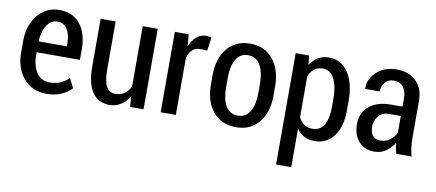

<svg xmlns="http://www.w3.org/2000/svg" viewBox="-67 -789 2819 1242"><g transform="rotate(10 1342.5 -167.5)"><path d="M247.1 10.7Q153.3 10.7 96.7 -54.7Q40 -121.1 40 -222.7Q40 -229.5 40 -242.2Q40 -256.8 40 -299.8Q40 -403.3 95.7 -470.7Q151.4 -538.1 236.3 -538.1Q326.2 -538.1 375 -476.6Q422.9 -415 422.9 -312.5Q422.9 -289.1 422.9 -243.2Q351.6 -243.2 138.7 -243.2Q138.7 -238.3 138.7 -222.7Q138.7 -154.3 168.9 -109.4Q199.2 -65.4 253.9 -65.4Q294.9 -65.4 324.2 -78.1Q353.5 -90.8 379.9 -116.2Q390.6 -95.7 411.1 -54.7Q386.7 -26.4 343.8 -7.8Q301.8 10.7 247.1 10.7ZM236.3 -461.9Q193.4 -461.9 168 -419.9Q141.6 -378.9 138.7 -314.5Q201.2 -314.5 324.2 -314.5Q324.2 -319.3 324.2 -335Q324.2 -390.6 302.7 -425.8Q280.3 -461.9 236.3 -461.9Z M790 -70.3Q768.6 -31.2 735.4 -10.7Q703.1 10.7 661.1 10.7Q588.9 10.7 548.8 -44.9Q508.8 -100.6 508.8 -215.8Q508.8 -227.5 508.8 -240.2Q508.8 -306.6 508.8 -418.9Q508.8 -446.3 508.8 -528.3Q533.2 -528.3 607.4 -528.3Q607.4 -450.2 607.4 -214.8Q607.4 -133.8 627 -100.6Q645.5 -66.4 684.6 -66.4Q720.7 -66.4 746.1 -84Q770.5 -100.6 785.2 -132.8Q785.2 -264.6 785.2 -528.3Q809.6 -528.3 883.8 -528.3Q883.8 -396.5 883.8 0Q862.3 0 795.9 0Q793.9 -17.6 790 -70.3Z M1223.6 -445.3Q1211.9 -445.3 1177.7 -447.3Q1146.5 -447.3 1126 -428.7Q1106.4 -410.2 1095.7 -376Q1095.7 -251 1095.7 0Q1070.3 0 996.1 0Q996.1 -20.5 996.1 -51.8Q996.1 -145.5 996.1 -331.1Q996.1 -379.9 996.1 -528.3Q1018.6 -528.3 1086.9 -528.3Q1087.9 -508.8 1093.8 -449.2Q1110.4 -491.2 1137.7 -514.6Q1164.1 -538.1 1199.2 -538.1Q1209 -538.1 1218.8 -536.1Q1229.5 -535.2 1235.4 -532.2Q1231.4 -502.9 1223.6 -445.3Z M1285.2 -296.9Q1285.2 -402.3 1339.8 -470.7Q1395.5 -538.1 1490.2 -538.1Q1585.9 -538.1 1640.6 -470.7Q1696.3 -402.3 1696.3 -296.9Q1696.3 -274.4 1696.3 -230.5Q1696.3 -124 1641.6 -56.6Q1586.9 10.7 1491.2 10.7Q1395.5 10.7 1339.8 -56.6Q1285.2 -124 1285.2 -230.5Q1285.2 -235.4 1285.2 -247.1Q1285.2 -250 1285.2 -255.9Q1285.2 -269.5 1285.2 -296.9ZM1384.8 -230.5Q1384.8 -157.2 1410.2 -111.3Q1436.5 -65.4 1491.2 -65.4Q1543.9 -65.4 1570.3 -111.3Q1596.7 -157.2 1596.7 -230.5Q1596.7 -252.9 1596.7 -296.9Q1596.7 -368.2 1570.3 -415Q1543.9 -461.9 1490.2 -461.9Q1436.5 -461.9 1410.2 -415Q1384.8 -369.1 1384.8 -296.9Q1384.8 -274.4 1384.8 -230.5Z M2180.7 -219.7Q2180.7 -116.2 2134.8 -52.7Q2088.9 10.7 2006.8 10.7Q1968.8 10.7 1939.5 -4.9Q1910.2 -19.5 1889.6 -49.8Q1889.6 35.2 1889.6 203.1Q1864.3 203.1 1790 203.1Q1790 179.7 1790 147.5Q1790 27.3 1790 -223.6Q1790 -299.8 1790 -528.3Q1812.5 -528.3 1877.9 -528.3Q1879.9 -512.7 1884.8 -467.8Q1905.3 -501 1936.5 -519.5Q1966.8 -538.1 2006.8 -538.1Q2088.9 -538.1 2134.8 -468.8Q2180.7 -399.4 2180.7 -285.2Q2180.7 -263.7 2180.7 -219.7ZM2081.1 -285.2Q2081.1 -363.3 2055.7 -412.1Q2030.3 -460.9 1979.5 -460.9Q1948.2 -460.9 1924.8 -443.4Q1902.3 -424.8 1889.6 -393.6Q1889.6 -304.7 1889.6 -126Q1902.3 -96.7 1924.8 -81.1Q1947.3 -65.4 1979.5 -65.4Q2031.2 -65.4 2056.6 -107.4Q2081.1 -150.4 2081.1 -219.7Q2081.1 -242.2 2081.1 -285.2Z M2543.9 0Q2539.1 -18.6 2535.2 -35.2Q2532.2 -52.7 2531.2 -70.3Q2508.8 -35.2 2475.6 -11.7Q2442.4 10.7 2402.3 10.7Q2335.9 10.7 2297.9 -32.2Q2259.8 -74.2 2259.8 -144.5Q2259.8 -220.7 2311.5 -263.7Q2363.3 -307.6 2456.1 -307.6Q2480.5 -307.6 2530.3 -307.6Q2530.3 -320.3 2530.3 -361.3Q2530.3 -410.2 2508.8 -436.5Q2487.3 -463.9 2447.3 -463.9Q2411.1 -463.9 2389.6 -439.5Q2368.2 -415 2368.2 -378.9Q2336.9 -378.9 2273.4 -378.9Q2273.4 -379.9 2272.5 -381.8Q2269.5 -442.4 2321.3 -490.2Q2372.1 -538.1 2453.1 -538.1Q2531.2 -538.1 2580.1 -492.2Q2628.9 -445.3 2628.9 -360.4Q2628.9 -278.3 2628.9 -115.2Q2628.9 -85 2632.8 -55.7Q2636.7 -27.3 2644.5 0Q2611.3 0 2543.9 0ZM2424.8 -66.4Q2460 -66.4 2488.3 -85.9Q2516.6 -106.4 2530.3 -137.7Q2530.3 -173.8 2530.3 -246.1Q2510.7 -246.1 2454.1 -246.1Q2409.2 -246.1 2383.8 -216.8Q2359.4 -187.5 2359.4 -145.5Q2359.4 -109.4 2376 -87.9Q2393.6 -66.4 2424.8 -66.4Z"/></g></svg>

Font: Noto Sans Hebrew DECATHLON 
Style: Regular
Weight: 400
Designer: Monotype Design team
Version: Version 1.03 uh